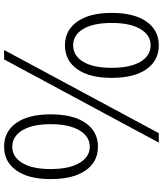

<svg xmlns="http://www.w3.org/2000/svg" viewBox="51 -833 795 937"><g transform="rotate(-90 448.5 -364.5)"><path d="M43 -515Q43 -623 85.5 -682.5Q128 -742 201 -742Q275 -742 317 -682.5Q359 -623 359 -515Q359 -405 317 -344.5Q275 -284 201 -284Q127 -284 85 -344.5Q43 -405 43 -515ZM311 -515Q311 -604 281 -653Q251 -702 201 -702Q151 -702 121.5 -653Q92 -604 92 -515Q92 -425 121.5 -374.5Q151 -324 201 -324Q251 -324 281 -374.5Q311 -425 311 -515ZM221 13 627 -742H673L267 13ZM696 13Q622 13 579.5 -47Q537 -107 537 -217Q537 -326 579.5 -385.5Q622 -445 696 -445Q769 -445 811.5 -385Q854 -325 854 -217Q854 -107 811.5 -47Q769 13 696 13ZM696 -27Q746 -27 775.5 -77Q805 -127 805 -217Q805 -307 775.5 -356Q746 -405 696 -405Q645 -405 615.5 -356Q586 -307 586 -217Q586 -127 615.5 -77Q645 -27 696 -27Z"/></g></svg>

Font: Noto Sans Korean Light
Style: Regular
Weight: 300
Designer: Ryoko NISHIZUKA  (kana & ideographs); Paul D. Hunt (Latin, Greek & Cyrillic); Wenlong ZHANG  (bopomofo); Sandoll Communi
Foundry: Adobe Systems Incorporated
Version: Version 1.000;PS 1;hotconv 1.0.78;makeotf.lib2.5.61930